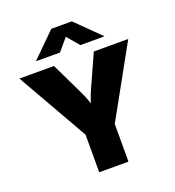

<svg xmlns="http://www.w3.org/2000/svg" viewBox="-166 -1083 1102 1211"><g transform="rotate(-20 385.5 -477.0)"><path d="M291 0V-252.4L20 -727.5H252L356.9 -509.8Q371.1 -480.5 382.3 -449.5Q393.6 -418.5 405.3 -380.4H376.5Q387.2 -418.5 397.5 -449.5Q407.7 -480.5 421.4 -509.8L519.5 -727.5H750.5L487.3 -252.4V0ZM316.9 -794.4H157.7V-796.9L316.4 -953.6H454.1L613.3 -796.9V-794.4H453.6L385.3 -875Z"/></g></svg>

Font: Inter 16pt Black
Style: Regular
Weight: 900
Version: Version 4.001;git-66647c0bb